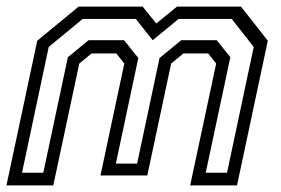

<svg xmlns="http://www.w3.org/2000/svg" viewBox="-22 -560 849 580"><path d="M-2.5 0 90.5 -437 215.5 -540H409L450 -489L512.5 -540H706L787 -437L694 0H552.5L631 -368L607 -398.5H532L495 -368L423 -30H281.5L353.5 -368L329.5 -398.5H254.5L217.5 -368L139 0ZM44.5 -38.2H108.8L183 -387.2L245.5 -438.5H352.8L395.8 -384.8L328 -65.8H392.2L460 -384.8L525.5 -438.5H632.8L673.8 -387.2L599.5 -38.2H663.8L744.5 -418.2L678 -502.8H517.5L439.2 -438.5L388.2 -502.8H227.8L125.2 -418.2Z"/></svg>

Font: Tourney Thin
Style: Italic
Weight: 100
Italic angle: -12°
Designer: Tyler Finck
Foundry: Etcetera Type Co
Version: Version 1.015